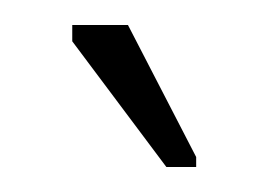

<svg xmlns="http://www.w3.org/2000/svg" viewBox="-20 -579 206 152"><path d="M111.7 -446.8 37.2 -546.3V-559.2H81.3L135.3 -454.7V-446.8Z"/></svg>

Font: Darker Grotesque Light
Style: Regular
Weight: 300
Designer: Gabriel Lam
Foundry: TypeRant
Version: Version 1.000;gftools[0.9.28]